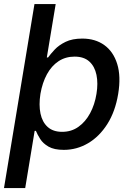

<svg xmlns="http://www.w3.org/2000/svg" viewBox="-27 -748 665 972"><path d="M295.9 10.7Q247.1 10.7 218.8 -5.6Q190.4 -22 176.3 -44.7Q162.1 -67.4 154.8 -85.4H148.4L100.6 204.1H-6.8L147.5 -727.5H254.9L210 -457H216.3Q229 -474.6 250 -497.1Q271 -519.5 304.9 -536.1Q338.9 -552.7 389.6 -552.7Q455.1 -552.7 501 -519.8Q546.9 -486.8 566.4 -424.1Q585.9 -361.3 571.3 -272.5Q556.6 -183.6 516.4 -120.1Q476.1 -56.6 418.9 -22.9Q361.8 10.7 295.9 10.7ZM287.6 -80.6Q334.5 -80.6 370.1 -106Q405.8 -131.3 429.2 -174.8Q452.6 -218.3 461.4 -272.9Q470.2 -326.2 461.4 -368.9Q452.6 -411.6 425.3 -436.5Q397.9 -461.4 350.6 -461.4Q304.7 -461.4 269.3 -438Q233.9 -414.6 210.7 -372.1Q187.5 -329.6 177.7 -272.9Q168.9 -216.3 178 -173.1Q187 -129.9 214.4 -105.2Q241.7 -80.6 287.6 -80.6Z"/></svg>

Font: Inter Medium
Style: Italic
Weight: 500
Italic angle: -9.3988°
Designer: Rasmus Andersson
Foundry: rsms
Version: Version 4.001;git-66647c0bb